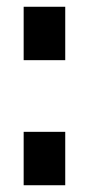

<svg xmlns="http://www.w3.org/2000/svg" viewBox="-20 -548 263 568"><path d="M50 -370V-528H173V-370ZM50 0V-158H173V0Z"/></svg>

Font: Archivo ExtraCondensed ExtraBold
Style: Regular
Weight: 800
Width: 2
Designer: Hector Gatti
Foundry: Omnibus-Type
Version: Version 2.001